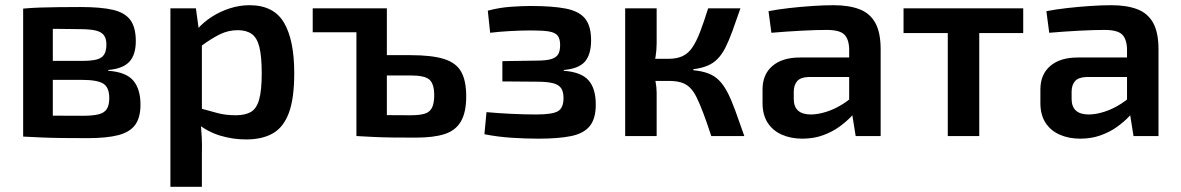

<svg xmlns="http://www.w3.org/2000/svg" viewBox="-20 -523 4539 738"><path d="M290 -496Q369 -496 415 -485Q461 -474 481.5 -445.5Q502 -417 502 -365Q502 -313 477.5 -286Q453 -259 396 -254V-251Q465 -246 492.5 -213Q520 -180 520 -121Q520 -71 499.5 -43Q479 -15 434.5 -3.5Q390 8 318 8Q262 8 220 7.5Q178 7 142.5 5.5Q107 4 69 2L82 -80Q103 -79 161.5 -78.5Q220 -78 299 -78Q336 -78 358.5 -83.5Q381 -89 390.5 -104Q400 -119 400 -146Q400 -187 377 -201.5Q354 -216 295 -216H81V-289H295Q330 -289 350.5 -294Q371 -299 380 -313Q389 -327 389 -352Q389 -375 379 -388Q369 -401 346.5 -406Q324 -411 285 -411Q238 -412 201 -412Q164 -412 135 -412Q106 -412 82 -409L69 -490Q103 -493 134.5 -494Q166 -495 203.5 -495.5Q241 -496 290 -496ZM183 -490V2H69V-490Z M939 -503Q1032 -503 1071.5 -436Q1111 -369 1111 -242Q1111 -145 1090.5 -89.5Q1070 -34 1029 -10.5Q988 13 926 13Q875 13 827 -1.5Q779 -16 740 -47L748 -107Q787 -96 817.5 -88Q848 -80 886 -80Q922 -80 944 -92.5Q966 -105 976 -140Q986 -175 986 -241Q986 -306 977 -342Q968 -378 947.5 -392.5Q927 -407 894 -407Q858 -407 826 -391.5Q794 -376 753 -346L738 -410Q761 -437 793.5 -458Q826 -479 863.5 -491Q901 -503 939 -503ZM733 -491 746 -396 756 -382V-65L751 -53Q754 -24 755.5 5.5Q757 35 756 66V195H635V-491Z M1558 -311Q1639 -311 1686 -296.5Q1733 -282 1752.5 -247.5Q1772 -213 1772 -153Q1772 -91 1751.5 -56Q1731 -21 1688.5 -7.5Q1646 6 1578 6Q1526 6 1488 5.5Q1450 5 1418 3.5Q1386 2 1352 0L1364 -83Q1383 -82 1435 -81Q1487 -80 1558 -80Q1593 -80 1612.5 -86Q1632 -92 1640.5 -109Q1649 -126 1649 -157Q1649 -200 1631 -216.5Q1613 -233 1558 -233H1363V-311ZM1467 -491V0H1350V-491ZM1182 -491H1414V-399H1182Z M2019 -500Q2104 -500 2155 -490Q2206 -480 2229 -451.5Q2252 -423 2252 -368Q2252 -314 2228.5 -286.5Q2205 -259 2147 -254V-251Q2214 -246 2242 -214.5Q2270 -183 2270 -121Q2270 -67 2247 -38.5Q2224 -10 2175.5 0Q2127 10 2050 10Q2000 10 1946.5 6.5Q1893 3 1842 -7L1850 -92Q1893 -88 1944 -85.5Q1995 -83 2042 -83Q2103 -83 2124.5 -95.5Q2146 -108 2146 -146Q2146 -171 2136.5 -184.5Q2127 -198 2104.5 -203.5Q2082 -209 2043 -209L1911 -210V-288L2042 -290Q2078 -290 2097.5 -295.5Q2117 -301 2125 -313.5Q2133 -326 2133 -350Q2133 -374 2123.5 -386Q2114 -398 2090.5 -402Q2067 -406 2024 -406Q1981 -406 1938.5 -403.5Q1896 -401 1864 -397L1855 -482Q1900 -494 1944 -497Q1988 -500 2019 -500Z M2826 -491Q2809 -441 2795 -403Q2781 -365 2768 -339.5Q2755 -314 2738.5 -297Q2722 -280 2699.5 -270.5Q2677 -261 2645 -257V-253Q2678 -250 2702 -241Q2726 -232 2743.5 -214.5Q2761 -197 2775.5 -169.5Q2790 -142 2805.5 -100Q2821 -58 2841 0H2714Q2697 -52 2683 -89Q2669 -126 2657 -150Q2645 -174 2630.5 -187.5Q2616 -201 2596.5 -206.5Q2577 -212 2551 -212L2550 -297Q2582 -297 2604 -307.5Q2626 -318 2641.5 -341Q2657 -364 2671 -400.5Q2685 -437 2702 -491ZM2504 -491V-356Q2504 -332 2500 -306Q2496 -280 2487 -257Q2495 -235 2499.5 -211Q2504 -187 2504 -167V0H2383V-491ZM2586 -297V-212H2472V-297Z M3184 -503Q3243 -503 3283.5 -487.5Q3324 -472 3344.5 -435Q3365 -398 3365 -333V0H3269L3252 -106L3244 -120V-334Q3243 -373 3225 -390.5Q3207 -408 3157 -408Q3118 -408 3060.5 -405Q3003 -402 2945 -397L2934 -480Q2969 -487 3013.5 -492Q3058 -497 3102.5 -500Q3147 -503 3184 -503ZM3313 -302 3312 -227H3088Q3057 -226 3044 -211Q3031 -196 3031 -170V-143Q3031 -113 3047.5 -98Q3064 -83 3097 -83Q3124 -83 3157 -93.5Q3190 -104 3222.5 -125Q3255 -146 3281 -175V-112Q3272 -97 3253 -76.5Q3234 -56 3206.5 -36Q3179 -16 3143 -3Q3107 10 3064 10Q3020 10 2985 -5.5Q2950 -21 2930.5 -51.5Q2911 -82 2911 -127V-179Q2911 -237 2949 -269.5Q2987 -302 3055 -302Z M3744 -491V0H3623V-491ZM3913 -491V-396H3453V-491Z M4252 -503Q4311 -503 4351.5 -487.5Q4392 -472 4412.5 -435Q4433 -398 4433 -333V0H4337L4320 -106L4312 -120V-334Q4311 -373 4293 -390.5Q4275 -408 4225 -408Q4186 -408 4128.5 -405Q4071 -402 4013 -397L4002 -480Q4037 -487 4081.5 -492Q4126 -497 4170.5 -500Q4215 -503 4252 -503ZM4381 -302 4380 -227H4156Q4125 -226 4112 -211Q4099 -196 4099 -170V-143Q4099 -113 4115.5 -98Q4132 -83 4165 -83Q4192 -83 4225 -93.5Q4258 -104 4290.5 -125Q4323 -146 4349 -175V-112Q4340 -97 4321 -76.5Q4302 -56 4274.5 -36Q4247 -16 4211 -3Q4175 10 4132 10Q4088 10 4053 -5.5Q4018 -21 3998.5 -51.5Q3979 -82 3979 -127V-179Q3979 -237 4017 -269.5Q4055 -302 4123 -302Z"/></svg>

Font: Exo 2 SemiBold
Style: Regular
Weight: 600
Designer: Natanael Gama
Foundry: Natanael Gama
Version: Version 2.010